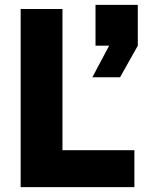

<svg xmlns="http://www.w3.org/2000/svg" viewBox="-20 -770 610 790"><path d="M237 -152H533V0H65V-733H237ZM547 -750V-582L474 -452H360L429 -582H373V-750Z"/></svg>

Font: Kreadon
Style: Regular
Weight: 400
Designer: kohakuno
Foundry: StudioGnu
Version: Version 1.000;Glyphs 3.1.2 (3151)